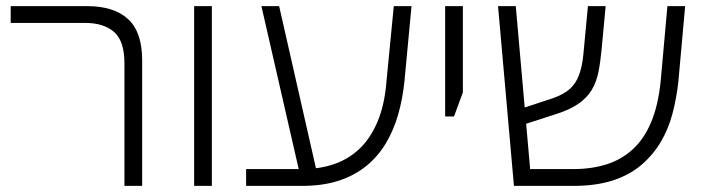

<svg xmlns="http://www.w3.org/2000/svg" viewBox="-20 -608 2294 628"><path d="M387 0V-401Q387 -474 353 -503.5Q319 -533 259 -533H15V-588H264Q353 -588 399 -545.5Q445 -503 445 -411V0Z M615 0V-588H673V0Z M785 0V-55H968Q1026 -55 1073.5 -71.5Q1121 -88 1156.5 -122Q1192 -156 1215 -210.5Q1238 -265 1244 -341L1268 -588H1326L1303 -343Q1297 -285 1282.5 -234Q1268 -183 1242.5 -140Q1217 -97 1178.5 -65.5Q1140 -34 1088 -17Q1036 0 968 0ZM960 -42 835 -588H893L1017 -42Z M1436 -227V-588H1494V-306L1465 -227Z M1661 0 1609 -588H1667L1714 -55H1856Q1915 -55 1964 -70.5Q2013 -86 2050 -120Q2087 -154 2110 -209Q2133 -264 2141 -343L2163 -588H2221L2199 -343Q2193 -287 2179.5 -236Q2166 -185 2140.5 -142.5Q2115 -100 2076.5 -67.5Q2038 -35 1983.5 -17.5Q1929 0 1856 0ZM1691 -200 1686 -253 1789 -287Q1823 -299 1843 -316.5Q1863 -334 1873.5 -361.5Q1884 -389 1888 -429L1903 -588H1961L1948 -449Q1944 -406 1937.5 -373Q1931 -340 1915.5 -314Q1900 -288 1871 -268Q1842 -248 1793 -233Z"/></svg>

Font: Noto Sans Hebrew Light
Style: Regular
Weight: 300
Designer: Monotype Design Team
Foundry: Monotype Imaging Inc.
Version: Version 2.003